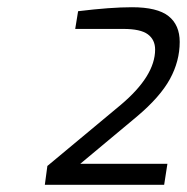

<svg xmlns="http://www.w3.org/2000/svg" viewBox="-20 -866 517 531"><path d="M111 -407 314 -576Q409 -656 409 -729Q409 -756 389 -771Q369 -786 321 -786H188L196 -835Q286 -846 345 -846Q415 -846 446 -821.5Q477 -797 477 -750Q477 -697 450 -647.5Q423 -598 359 -544L202 -413H443L434 -355H104Z"/></svg>

Font: Exo
Style: Italic
Weight: 400
Italic angle: -9°
Designer: Natanael Gama
Foundry: Natanael Gama
Version: Version 1.500; ttfautohint (v1.6)